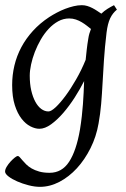

<svg xmlns="http://www.w3.org/2000/svg" viewBox="-22 -477 487 741"><path d="M165 -46.9Q175.3 -46.9 192.9 -63.2Q210.4 -79.6 230.7 -106.9Q251 -134.3 271.7 -170.4Q292.5 -206.5 308.6 -246.1Q310.5 -264.6 312.7 -284.9Q314.9 -305.2 318.8 -328.1Q320.3 -338.4 323 -347.7Q325.7 -356.9 329.1 -365.2Q321.8 -371.1 313 -377.9Q304.2 -384.8 293.7 -391.1Q283.2 -397.5 271 -401.6Q258.8 -405.8 245.1 -405.8Q222.7 -405.8 202.6 -394.8Q182.6 -383.8 165.8 -365.7Q148.9 -347.7 135.5 -324.5Q122.1 -301.3 112.5 -276.6Q103 -252 97.9 -228Q92.8 -204.1 92.8 -185.1Q92.8 -153.3 98.6 -127.9Q104.5 -102.5 114.3 -84.5Q124 -66.4 137.2 -56.6Q150.4 -46.9 165 -46.9ZM429.2 -439.9Q412.6 -426.3 403.1 -406.2Q393.6 -386.2 389.2 -351.1Q382.3 -293 379.2 -245.1Q376 -197.3 373.8 -155.5Q371.6 -113.8 368.4 -75.9Q365.2 -38.1 358.4 -0.5Q349.6 50.3 327.4 94.7Q305.2 139.2 274.7 172.4Q244.1 205.6 207.3 224.9Q170.4 244.1 132.3 244.1Q111.8 244.1 88.1 238Q64.5 231.9 44.4 223.1Q24.4 214.4 11 204.1Q-2.4 193.8 -2.4 185.1Q-2.4 176.8 3.9 166.3Q10.3 155.8 18.6 146.7Q26.9 137.7 34.9 131.3Q43 125 46.4 125Q50.3 125 54.4 129.9Q58.6 134.8 64.7 141.8Q70.8 148.9 79.3 157.5Q87.9 166 100.1 173.1Q112.3 180.2 129.4 185.1Q146.5 189.9 169.4 189.9Q216.8 189.9 244.6 147.5Q272.5 105 286.6 23.4Q291 -3.9 293.7 -28.1Q296.4 -52.2 298.1 -75Q299.8 -97.7 300.8 -119.4Q301.8 -141.1 302.7 -164.1Q287.1 -133.3 266.4 -100.8Q245.6 -68.4 222.4 -41.5Q199.2 -14.6 175.3 2.7Q151.4 20 129.9 20Q113.8 20 95.5 10.7Q77.1 1.5 61.3 -18.8Q45.4 -39.1 35.2 -71Q24.9 -103 24.9 -148.9Q24.9 -187.5 33.7 -224.4Q42.5 -261.2 60.3 -294.7Q78.1 -328.1 105 -357.7Q131.8 -387.2 168 -411.1Q181.6 -419.9 197.3 -428.2Q212.9 -436.5 229.5 -442.9Q246.1 -449.2 262.5 -453.1Q278.8 -457 293.9 -457Q304.7 -457 314.9 -453.9Q325.2 -450.7 334.7 -445.8Q344.2 -440.9 352.8 -435.1Q361.3 -429.2 369.1 -424.3Q380.4 -435.1 392.8 -442.9Q405.3 -450.7 418 -457Z"/></svg>

Font: Gentium Plus Viet
Style: Italic
Weight: 400
Italic angle: -8°
Designer: J. Victor Gaultney, Annie Olsen, Iska Routamaa, Becca Hirsbrunner
Foundry: SIL International
Version: Version 5.000